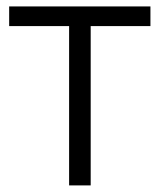

<svg xmlns="http://www.w3.org/2000/svg" viewBox="-20 -562 484 582"><path d="M189.5 0V-482.9H7.8V-542.5H436V-482.9H254.9V0Z"/></svg>

Font: Inter 16pt Light
Style: Regular
Weight: 300
Version: Version 4.001;git-66647c0bb